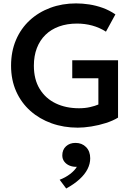

<svg xmlns="http://www.w3.org/2000/svg" viewBox="-20 -735 792 1128"><path d="M437 15Q354.5 15 283.2 -10.5Q212 -36 158.5 -83.5Q105 -131 75 -198.2Q45 -265.5 45 -349Q45 -432.5 73.8 -500Q102.5 -567.5 154.5 -615.5Q206.5 -663.5 276 -689.2Q345.5 -715 427 -715Q464.5 -715 504 -709Q543.5 -703 582.8 -689Q622 -675 658 -650.5L602.5 -549Q565 -573 522 -584.8Q479 -596.5 432.5 -596.5Q374 -596.5 327 -579.5Q280 -562.5 247 -530.2Q214 -498 196.5 -452.2Q179 -406.5 179 -349Q179 -268.5 213.2 -212.5Q247.5 -156.5 307.2 -127.8Q367 -99 444 -99Q479.5 -99 509 -105.8Q538.5 -112.5 558 -121V-275H404.5V-381H673.5V-44Q644.5 -26 602.8 -12.5Q561 1 516.8 8Q472.5 15 437 15ZM369 372.5 330.5 321Q365 308 392 287.2Q419 266.5 431.5 245Q408.5 246 389 238Q369.5 230 357.8 214.5Q346 199 346 178Q346 144.5 367.8 124.5Q389.5 104.5 423.5 104.5Q461.5 104.5 485.8 129.2Q510 154 510 195Q510 227.5 494.2 258.5Q478.5 289.5 447.2 318Q416 346.5 369 372.5Z"/></svg>

Font: Geologica Roman Medium
Style: Regular
Weight: 500
Designer: Sindre Bremnes, Frode Helland
Foundry: Monokrom Skriftforlag AS
Version: Version 1.010;gftools[0.9.28]